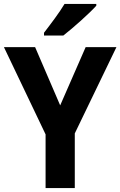

<svg xmlns="http://www.w3.org/2000/svg" viewBox="-20 -953 610 973"><path d="M468 -924V-933H307C281 -889 236 -830 203 -787V-773H301C350 -811 434 -886 468 -924ZM285 -419 158 -714H0L211 -272V0H359V-277L570 -714H414Z"/></svg>

Font: Noto Sans Devanagari SemiCondensed
Style: Bold
Weight: 700
Width: 4
Designer: Jelle Bosma - Monotype Design Team
Foundry: Monotype Imaging Inc.
Version: Version 2.004